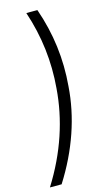

<svg xmlns="http://www.w3.org/2000/svg" viewBox="-155 -818 557 999"><g transform="rotate(-15 123.5 -318.0)"><path d="M158.2 -772H98.6C145 -633.3 161.1 -494.6 148.9 -353C136.7 -189.5 83.5 -24.9 -17.6 136.2H45.4C145 -21 200.7 -185.1 211.9 -347.2C224.6 -491.7 207 -632.8 158.2 -772Z"/></g></svg>

Font: Guggenheim Sans Display Light
Style: Italic
Weight: 300
Italic angle: -7°
Designer: Modified by Tom Baber under direction of Pentagram Design 2023
Foundry: rsms
Version: Version 1.001;Glyphs 3.1.2 (3151)